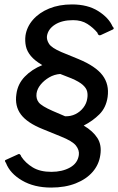

<svg xmlns="http://www.w3.org/2000/svg" viewBox="-20 -772 534 867"><path d="M358 -205Q400 -180 420 -148.5Q440 -117 433 -72Q427 -29 398.5 4Q370 37 322 56Q274 75 211 75Q134 75 79.5 43Q25 11 7 -36Q3 -42 2.5 -44.5Q2 -47 4 -49L61 -75Q66 -78 70 -75Q74 -72 76 -65Q95 -36 128 -16Q161 4 212 4Q261 4 296 -15.5Q331 -35 336 -72Q339 -94 323 -114.5Q307 -135 254 -156L173 -189Q103 -217 74.5 -255Q46 -293 54 -347Q60 -393 92 -426Q124 -459 171 -478Q137 -498 119.5 -519Q102 -540 97 -563Q92 -586 95 -611Q101 -651 129 -683Q157 -715 202 -733.5Q247 -752 305 -752Q376 -752 423.5 -722Q471 -692 488 -653Q493 -648 493.5 -644.5Q494 -641 490 -639L436 -614Q429 -611 425 -614.5Q421 -618 420 -624Q401 -647 374.5 -664Q348 -681 310 -681Q260 -681 228.5 -661Q197 -641 192 -609Q190 -592 201.5 -574Q213 -556 257 -537L335 -505Q412 -473 443 -432Q474 -391 466 -334Q459 -286 429 -256Q399 -226 358 -205ZM274 -247Q299 -246 320.5 -256.5Q342 -267 356.5 -286Q371 -305 374 -327Q377 -344 373.5 -359Q370 -374 354 -388.5Q338 -403 303 -418L252 -438Q225 -436 202 -422.5Q179 -409 163.5 -390Q148 -371 145 -350Q142 -326 155 -309.5Q168 -293 218 -271L274 -247Z"/></svg>

Font: Libre Franklin Medium
Style: Italic
Weight: 500
Italic angle: -8°
Designer: Pablo Impallari, Rodrigo Fuenzalida, Nhung Nguyen
Foundry: Impallari Type
Version: Version 3.000